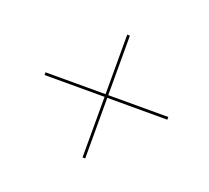

<svg xmlns="http://www.w3.org/2000/svg" viewBox="-87 -563 731 670"><g transform="rotate(20 278.5 -228.0)"><path d="M512 -225H289V0H279V-225H56V-235H279V-456H289V-235H512Z"/></g></svg>

Font: Ysabeau Hairline
Style: Italic
Weight: 100
Italic angle: -12°
Designer: Christian Thalmann (Catharsis Fonts)
Version: Version 0.003